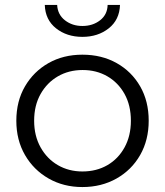

<svg xmlns="http://www.w3.org/2000/svg" viewBox="-20 -751 667 776"><path d="M313 -58Q370 -58 414 -83.5Q458 -109 483.5 -155.5Q509 -202 509 -263Q509 -325 483.5 -371Q458 -417 414 -442.5Q370 -468 314 -468Q258 -468 214 -442.5Q170 -417 144 -371Q118 -325 118 -263Q118 -202 144 -155.5Q170 -109 214 -83.5Q258 -58 313 -58ZM313 5Q237 5 176.5 -29.5Q116 -64 81 -124.5Q46 -185 46 -263Q46 -342 81 -402Q116 -462 176 -496Q236 -530 313 -530Q391 -530 451.5 -496Q512 -462 546.5 -402Q581 -342 581 -263Q581 -185 546.5 -124.5Q512 -64 451 -29.5Q390 5 313 5ZM161 -731H211Q213 -692 242.5 -669Q272 -646 313 -646Q355 -646 384.5 -669Q414 -692 415 -731H465Q463 -671 419.5 -636.5Q376 -602 313 -602Q250 -602 206.5 -636.5Q163 -671 161 -731Z"/></svg>

Font: Modern
Style: Small
Weight: 400
Designer: Julieta Ulanovsky
Foundry: Julieta Ulanovsky
Version: Version 8.000